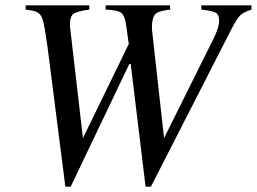

<svg xmlns="http://www.w3.org/2000/svg" viewBox="-20 -682 963 720"><path d="M922.9 -662.1V-646Q893.6 -636.7 880.9 -624.5Q868.2 -612.3 848.1 -573.2L545.9 18.1H525.9L470.2 -441.9H464.8L245.1 18.1H225.1L158.2 -505.9Q148.4 -575.7 142.8 -598.6Q137.2 -621.6 127.9 -629.9Q121.1 -636.7 110.8 -639.9Q100.6 -643.1 76.2 -646V-662.1H314.9V-646Q269 -640.1 255.6 -630.1Q242.2 -620.1 242.2 -590.8Q242.2 -581.1 243.2 -576.2L291 -164.1L462.9 -517.1L453.1 -586.9Q448.2 -623.5 434.3 -634Q420.4 -644.5 376 -646V-662.1H617.2L618.2 -646Q577.1 -641.6 564.2 -630.6Q551.3 -619.6 549.8 -586.9V-571.8L595.2 -164.1L780.8 -537.1Q801.8 -579.6 801.8 -605Q801.8 -626.5 789.3 -634Q776.9 -641.6 734.9 -646V-662.1Z"/></svg>

Font: Accordance
Style: Italic
Weight: 400
Italic angle: -11°
Version: Version 1.2 (build January 31, 2020) Miklal Software Solutio